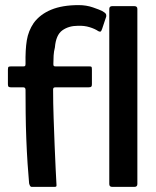

<svg xmlns="http://www.w3.org/2000/svg" viewBox="-20 -732 611 752"><path d="M94 -14Q91 -46 88 -91.5Q85 -137 83 -188.5Q81 -240 80.5 -290Q80 -340 80 -380Q80 -390 71 -390H23Q17 -390 14 -392Q11 -394 11 -402V-459Q11 -469 14 -470.5Q17 -472 25 -472H72Q77 -472 78.5 -474Q80 -476 80 -483Q79 -537 85 -574Q91 -611 112 -642Q137 -676 180.5 -694Q224 -712 288 -712Q318 -712 344 -703Q370 -694 380 -689Q392 -682 394.5 -678Q397 -674 396 -667L380 -619Q377 -610 374 -608.5Q371 -607 365 -610Q352 -619 331 -625.5Q310 -632 285 -631Q249 -631 224 -613Q199 -595 195 -546Q191 -531 190 -514.5Q189 -498 189 -481Q189 -476 190.5 -474Q192 -472 197 -472H329Q337 -472 338.5 -470Q340 -468 340 -458V-402Q340 -395 337.5 -392.5Q335 -390 327 -390H198Q192 -390 190 -388Q188 -386 188 -381Q188 -328 190 -271Q192 -214 194 -162Q196 -110 198 -70.5Q200 -31 201 -13Q202 -4 200.5 -2Q199 0 193 0H104Q101 0 98.5 -3Q96 -6 94 -14ZM408 -11V-697Q408 -708 420 -708H506Q518 -708 518 -697V-11Q518 0 506 0H420Q408 0 408 -11Z"/></svg>

Font: Glory SemiBold
Style: Regular
Weight: 600
Designer: Robert Leuschke
Foundry: Robert Leuschke
Version: Version 1.011